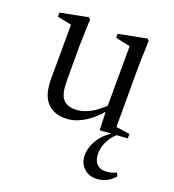

<svg xmlns="http://www.w3.org/2000/svg" viewBox="-128 -568 810 895"><g transform="rotate(20 277.0 -121.0)"><path d="M446 227Q474 227 497 216Q519 206 539 183L531 167Q516 174 502 177Q487 180 475 180Q449 180 434 163Q418 146 418 113Q418 79 435 48Q451 17 481 -5L461 -10V-4Q435 9 412 31Q389 54 376 82Q362 110 362 142Q362 180 386 203Q409 227 446 227ZM216 12Q251 12 284 -3Q316 -17 345 -42Q373 -66 395 -94H402L392 -118Q367 -94 343 -77Q318 -60 295 -52Q271 -43 246 -43Q204 -43 185 -67Q165 -91 165 -156V-334L169 -460L161 -469L24 -442V-422L115 -403L94 -430L93 -140Q93 -59 126 -24Q158 12 216 12ZM388 9 524 0V-22L456 -32V-334L460 -460L452 -469L313 -442V-422L385 -407L384 -98V-96Z"/></g></svg>

Font: Source Serif 4 48pt
Style: Regular
Weight: 400
Designer: Frank Grie√ühammer
Foundry: Adobe Systems Incorporated
Version: Version 4.004;hotconv 1.0.116;makeotfexe 2.5.65601